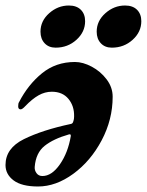

<svg xmlns="http://www.w3.org/2000/svg" viewBox="-25 -663 533 697"><path d="M384 -312Q384 -229 344 -153.5Q304 -78 241 -32Q178 14 113 14Q54 14 24.5 -8Q-5 -30 -5 -64Q-5 -125 62 -158Q129 -191 232 -213Q239 -214 241 -222Q243 -228 243.5 -232.5Q244 -237 244 -240Q245 -278 223.5 -304Q202 -330 163 -330Q138 -330 115 -317Q92 -304 67 -278Q56 -266 50 -266Q41 -266 41 -277Q41 -288 44 -292Q77 -356 127.5 -397Q178 -438 247 -438Q276 -438 308 -421Q340 -404 362 -375Q384 -346 384 -312ZM101 -57Q100 -45 107.5 -34.5Q115 -24 129 -24Q163 -24 192.5 -66.5Q222 -109 232 -169V-171Q232 -177 225 -175Q169 -159 137 -133.5Q105 -108 101 -57ZM122 -548Q122 -587 153.5 -615Q185 -643 225 -643Q253 -643 268.5 -627.5Q284 -612 284 -586Q284 -547 252.5 -518.5Q221 -490 177 -490Q152 -490 137 -506Q122 -522 122 -548ZM326 -548Q326 -587 357.5 -615Q389 -643 429 -643Q457 -643 472.5 -627.5Q488 -612 488 -586Q488 -547 456.5 -518.5Q425 -490 381 -490Q356 -490 341 -506Q326 -522 326 -548Z"/></svg>

Font: EB Garamond ExtraBold
Style: Italic
Weight: 800
Italic angle: -17.2°
Designer: Georg Duffner and Octavio Pardo
Foundry: Georg Duffner
Version: Version 1.000